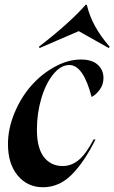

<svg xmlns="http://www.w3.org/2000/svg" viewBox="-20 -768 477 800"><path d="M13.2 -167Q13.2 -231.9 40.3 -297.1Q67.4 -362.3 109.9 -410.6Q152.3 -459 207.8 -489.5Q263.2 -520 316.9 -520Q363.8 -520 387.5 -498Q411.1 -476.1 411.1 -442.9Q411.1 -416 396 -395Q380.9 -374 361.8 -363.8Q327.1 -497.1 269 -497.1Q233.4 -497.1 201.9 -458.5Q170.4 -419.9 152.1 -357.7Q133.8 -295.4 133.8 -228Q133.8 -151.4 162.8 -113.8Q191.9 -76.2 241.2 -76.2Q278.3 -76.2 308.6 -101.8Q338.9 -127.4 370.1 -187H377.9Q330.6 -91.8 278.3 -39.8Q226.1 12.2 159.2 12.2Q94.7 12.2 54 -36.4Q13.2 -85 13.2 -167ZM142.1 -573.2Q270.5 -672.4 336.9 -748H341.8Q362.3 -658.2 437 -573.2L433.1 -567.9L308.1 -638.2L145 -567.9Z"/></svg>

Font: Nyght Serif Medium Italic
Style: Regular
Weight: 500
Italic angle: -16°
Designer: Maksym Kobuzan
Version: Version 0.410;Glyphs 3.1.2 (3151)